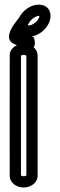

<svg xmlns="http://www.w3.org/2000/svg" viewBox="-20 -809 265 854"><path d="M147.3 -562.4C146.3 -595.7 114.9 -615 85.2 -615C56.5 -615 24.4 -595 23.3 -566.2C22.8 -552.3 23.2 -30.7 23.2 -28C23.2 6.2 55.9 25 85.2 25C114.3 25 147.3 6.4 147.3 -28ZM97.3 -560.7V-29C96.2 -27.8 91.9 -25 85.2 -25C78.4 -25 74.1 -28.1 73.2 -29.1C73.2 -56.9 73 -539 73.2 -560.9C74.3 -562.2 78.5 -565 85.2 -565C92.7 -565 96.7 -561.5 97.3 -560.7ZM152.4 -727.8C144.3 -710.5 121.9 -696 109.7 -696C105.6 -696 109.2 -694.9 103.2 -698C105.5 -701 105.5 -701.1 106.7 -702.8C107.5 -704 108.5 -705.7 109 -706.7C116.8 -723.4 140.4 -738.5 152.9 -738.5C153.9 -738.5 154.8 -738.4 155.1 -738.3C155.2 -736.5 154.8 -732.9 152.4 -727.8ZM197.7 -706.7C209.7 -732.4 208.8 -769.4 176.5 -783.8C169 -787.1 161 -788.5 152.9 -788.5C116.1 -788.5 80.9 -762.2 64.7 -730.1C50.8 -710.6 22.6 -681 19.9 -648.3C18.4 -611.8 60.6 -607.5 72.9 -604.3C86.3 -600.8 100.8 -598.1 114.2 -596.2C148.1 -591.5 130.8 -642.3 130.8 -642.3C127.8 -644.1 125.4 -645.5 122.6 -647.2C153.5 -652.7 183.7 -676.6 197.7 -706.7Z"/></svg>

Font: Hi.
Style: Regular
Weight: 400
Designer: Mew Too, Robert Jablonski
Foundry: Cannot Into Space Fonts
Version: Version 1.996